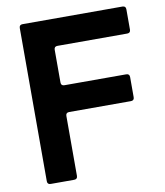

<svg xmlns="http://www.w3.org/2000/svg" viewBox="-85 -833 774 903"><g transform="rotate(-10 302.0 -381.5)"><path d="M84 0Q68 0 68 -16V-747Q68 -763 84 -763H561Q577 -763 577 -747V-650Q577 -634 561 -634H228Q212 -634 212 -618V-462Q212 -446 228 -446H523Q539 -446 539 -430V-334Q539 -318 523 -318H228Q212 -318 212 -302V-16Q212 0 196 0Z"/></g></svg>

Font: Open Sauce Two
Style: Bold
Weight: 700
Designer: Alfredo Marco Pradil
Foundry: Creative Sauce Fz LLC
Version: Version 1.477